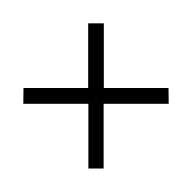

<svg xmlns="http://www.w3.org/2000/svg" viewBox="-107 -703 747 747"><g transform="rotate(-45 266.5 -329.5)"><path d="M445 -108 266 -287 88 -109 46 -151 224 -329 45 -508 89 -551 267 -373 445 -551 488 -508 310 -330 488 -152Z"/></g></svg>

Font: Source Serif 4 SmText
Style: Regular
Weight: 400
Designer: Frank Grießhammer
Foundry: Adobe
Version: Version 4.005;hotconv 1.1.0;makeotfexe 2.6.0